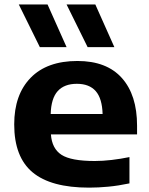

<svg xmlns="http://www.w3.org/2000/svg" viewBox="-20 -828 668 858"><path d="M378 10.5Q207.5 10.5 125.5 -58Q43.5 -126.5 43.5 -272Q43.5 -405 116.8 -480.2Q190 -555.5 326 -555.5Q456.5 -555.5 524.5 -479.5Q592.5 -403.5 592.5 -266.5V-227.5H207.5Q212 -164 254.8 -136.2Q297.5 -108.5 403.5 -108.5Q438.5 -108.5 479 -113.2Q519.5 -118 558.5 -126V-8.5Q509 2 464.2 6.2Q419.5 10.5 378 10.5ZM323.5 -453.5Q267.5 -453.5 238 -421Q208.5 -388.5 206.5 -318.5H438.5Q436.5 -388 407.8 -420.8Q379 -453.5 323.5 -453.5ZM371.5 -617.5 277.5 -808H406L491 -617.5ZM158 -617.5 64 -808H192.5L277.5 -617.5Z"/></svg>

Font: Encode Sans Expanded
Style: Bold
Weight: 700
Width: 7
Designer: Multiple Designers
Foundry: Impallari Type
Version: Version 3.000; ttfautohint (v1.8.3) -l 8 -r 50 -G 200 -x 14 